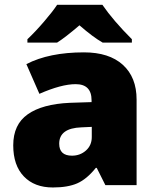

<svg xmlns="http://www.w3.org/2000/svg" viewBox="-20 -785 663 814"><path d="M415 -604.5Q374 -627.9 316.9 -677.7Q255.9 -625.5 222.2 -604.5H96.2V-618.7Q129.9 -650.4 166.7 -693.4Q203.6 -736.3 222.2 -764.6H414.1Q460 -697.8 539.1 -618.7V-604.5ZM426.8 0 390.1 -73.2H386.2Q347.7 -25.4 307.6 -7.8Q267.6 9.8 204.1 9.8Q126 9.8 81.1 -37.1Q36.1 -84 36.1 -168.9Q36.1 -257.3 97.7 -300.5Q159.2 -343.8 275.9 -349.1L368.2 -352.1V-359.9Q368.2 -428.2 300.8 -428.2Q240.2 -428.2 147 -387.2L91.8 -513.2Q188.5 -563 335.9 -563Q442.4 -563 500.7 -510.3Q559.1 -457.5 559.1 -362.8V0ZM285.2 -125Q319.8 -125 344.5 -147Q369.1 -168.9 369.1 -204.1V-247.1L325.2 -245.1Q231 -241.7 231 -175.8Q231 -125 285.2 -125Z"/></svg>

Font: TypoPRO Open Sans
Style: Regular
Weight: 800
Foundry: Ascender Corporation
Version: Version 1.10